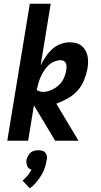

<svg xmlns="http://www.w3.org/2000/svg" viewBox="-20 -755 540 1030"><path d="M276 0 162 -190 131 0H19L140 -735H252L198 -404Q210 -428 224.5 -450Q239 -472 259 -490.5Q279 -509 304 -518.5Q329 -528 353 -528Q371 -528 387.5 -524Q404 -520 416.5 -510Q429 -500 437.5 -486Q446 -472 449.5 -455.5Q453 -439 452.5 -421.5Q452 -404 449 -386Q443 -355 430.5 -324Q418 -293 395 -268Q372 -243 342.5 -226.5Q313 -210 282 -199L401 0ZM210 -262Q232 -262 254 -271.5Q276 -281 294 -297Q312 -313 322 -334.5Q332 -356 335 -378Q337 -387 337 -396.5Q337 -406 334 -414Q331 -422 323.5 -427Q316 -432 307 -432Q289 -432 271.5 -425Q254 -418 240.5 -405Q227 -392 216.5 -376Q206 -360 198.5 -343Q191 -326 186 -308.5Q181 -291 177 -273Q183 -268 192 -265Q201 -262 210 -262ZM140 255 101 214Q106 210 109.5 206.5Q113 203 116.5 199Q120 195 124 191.5Q128 188 131 183.5Q134 179 138 173.5Q142 168 143 165L149 155Q145 154 142 152.5Q139 151 136 149Q133 147 131 144Q129 141 127 138Q125 135 124.5 131.5Q124 128 123 124.5Q122 121 121.5 116Q121 111 122 109V104Q123 99 125 94Q127 89 129 84.5Q131 80 134 75.5Q137 71 140.5 67Q144 63 148 60.5Q152 58 157 56Q162 54 168.5 52.5Q175 51 177 51H185Q189 51 193 51.5Q197 52 200.5 52.5Q204 53 208 54Q212 55 215 57Q218 59 220.5 61.5Q223 64 225 67Q227 70 228.5 73.5Q230 77 231 80.5Q232 84 232 89Q232 94 232 96L230 104Q229 112 227.5 119.5Q226 127 223.5 135Q221 143 218.5 150.5Q216 158 212.5 165Q209 172 205 179.5Q201 187 196 194Q191 201 186.5 207.5Q182 214 176.5 220.5Q171 227 163.5 235Q156 243 153 245Z"/></svg>

Font: Iosevka Custom
Style: Bold Italic
Weight: 700
Italic angle: -9°
Designer: Belleve Invis
Foundry: Belleve Invis
Version: Version 30.3.1; ttfautohint (v1.8.3)